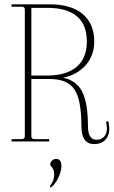

<svg xmlns="http://www.w3.org/2000/svg" viewBox="-20 -650 525 882"><path d="M33 0V-11H80Q94 -11 94 -25V-607Q94 -619 80 -619H33V-630H210Q307 -630 360 -585.5Q413 -541 413 -459Q413 -396 374.5 -351.5Q336 -307 270 -293Q332 -280 358 -228Q384 -176 384 -70Q384 -8 424 -8Q445 -8 458 -22Q471 -36 471 -59Q471 -76 467 -91L478 -93Q482 -69 482 -57Q482 -26 463 -7Q444 12 413 12Q354 12 354 -70Q354 -191 322 -239Q290 -287 210 -287H124V-25Q124 -11 138 -11H206V0ZM196 -614H124V-303H196Q285 -303 332 -343Q379 -383 379 -459Q379 -614 196 -614ZM213 212 209 205Q229 180 229 152Q229 125 211 110Q210 97 218 88.5Q226 80 238 80Q262 80 262 113Q262 138 247.5 167.5Q233 197 213 212Z"/></svg>

Font: Arapey Thin-Display
Style: Regular
Weight: 100
Designer: Eduardo Rodriguez Tunni
Foundry: Eduardo Rodriguez Tunni
Version: Version 4.000